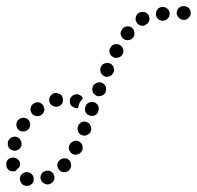

<svg xmlns="http://www.w3.org/2000/svg" viewBox="-26 -583 643 627"><path d="M73 21Q65 26 56 23H55Q46 21 42 12Q37 4 40 -5Q42 -14 51 -18Q59 -23 68 -20Q72 -19 76 -16Q79 -13 82 -9Q82 -8 83 -6Q83 -5 84 -4Q84 0 84 4Q84 5 84 6Q84 7 84 8Q81 17 73 21ZM145 13Q148 10 150 6Q152 2 152 -3Q152 -7 150 -11Q150 -12 149 -13Q149 -14 149 -15Q147 -17 146 -18Q141 -24 135 -25Q128 -27 121 -24Q117 -23 113 -20Q110 -17 108 -12Q106 -8 106 -4Q106 1 108 5Q111 13 120 17Q128 21 137 18Q141 16 145 13ZM205 -36Q207 -41 206 -45Q206 -50 204 -54Q202 -58 199 -61Q192 -67 182 -66Q173 -65 167 -58Q164 -55 162 -50Q161 -46 161 -42Q162 -37 164 -33Q166 -29 169 -26Q176 -20 185 -21Q195 -21 201 -28V-29Q204 -32 205 -36ZM5 -26Q-3 -31 -5 -40V-41Q-7 -50 -3 -58Q2 -66 11 -68Q16 -69 20 -68Q25 -68 28 -66Q32 -63 35 -60Q38 -56 39 -52V-51Q40 -48 39 -44Q39 -40 37 -37Q31 -32 26 -26Q25 -25 25 -25Q24 -24 24 -24Q23 -24 22 -24Q13 -22 5 -26ZM244 -99Q244 -103 243 -108Q242 -112 239 -115Q236 -119 232 -121Q224 -125 215 -122Q206 -119 202 -111H201Q199 -107 199 -102Q198 -98 200 -94Q201 -89 204 -86Q207 -82 211 -80Q219 -76 228 -79Q237 -82 241 -90H242Q244 -94 244 -99ZM2 -102Q-2 -110 0 -119V-120Q3 -129 11 -134Q19 -138 28 -136Q32 -135 36 -132Q39 -129 41 -125Q44 -121 44 -117Q45 -112 44 -108Q42 -100 36 -96Q30 -91 22 -91Q20 -91 18 -91Q18 -91 17 -91Q16 -92 16 -92Q7 -94 2 -102ZM270 -172Q267 -181 258 -184Q249 -188 241 -184Q232 -180 229 -172V-171Q225 -163 229 -154Q232 -145 241 -142Q245 -140 250 -140Q254 -140 258 -142Q262 -144 266 -147Q269 -150 270 -154L271 -155Q274 -164 270 -172ZM28 -171Q30 -162 37 -157Q41 -154 46 -154Q50 -153 54 -154Q59 -155 62 -157Q66 -160 69 -163V-164Q74 -172 72 -181Q70 -190 63 -195Q59 -197 54 -198Q50 -199 46 -198Q41 -197 38 -195Q34 -192 31 -189V-188Q26 -180 28 -171ZM76 -237Q74 -233 74 -229Q73 -224 74 -220Q76 -216 78 -212Q84 -205 93 -204Q103 -203 110 -208V-209Q114 -211 116 -215Q118 -219 119 -224Q119 -228 118 -232Q117 -237 114 -240Q108 -248 99 -249Q90 -250 83 -244H82Q79 -241 76 -237ZM295 -237Q291 -245 282 -249Q273 -252 265 -248Q256 -244 253 -235Q250 -226 253 -217Q257 -209 266 -206Q275 -203 283 -206Q292 -210 295 -219V-220Q298 -228 295 -237ZM217 -232H216Q210 -234 206 -239Q202 -244 202 -251Q202 -254 202 -257Q203 -258 203 -259Q203 -260 203 -261Q207 -269 215 -273Q224 -277 232 -274L233 -273Q237 -272 240 -269Q243 -266 245 -262Q243 -260 241 -257Q235 -251 232 -243V-242Q230 -237 229 -230Q226 -230 223 -230Q220 -230 217 -232ZM144 -275Q140 -272 138 -269Q135 -265 135 -260Q134 -256 135 -252Q137 -243 145 -238Q153 -233 162 -235H163Q172 -237 177 -245Q181 -253 179 -262Q178 -267 176 -270Q173 -274 169 -276Q165 -278 161 -279Q156 -280 152 -279Q147 -278 144 -275ZM319 -301Q315 -309 306 -313Q297 -316 289 -312Q280 -308 277 -300V-299Q274 -291 277 -282Q281 -274 290 -270Q298 -267 307 -271Q316 -274 319 -283V-284Q322 -292 319 -301ZM345 -346Q348 -355 345 -363Q342 -372 333 -376Q325 -379 316 -376Q307 -373 303 -364Q300 -355 303 -347Q306 -338 315 -334Q323 -330 332 -334Q341 -337 344 -346ZM374 -406Q379 -414 376 -423Q373 -432 365 -436Q357 -441 348 -438Q339 -436 335 -428V-427H334Q330 -419 332 -410Q335 -401 343 -397Q351 -392 360 -395Q369 -397 374 -405ZM409 -461Q414 -467 413 -475Q413 -482 409 -488Q407 -490 405 -492Q405 -492 405 -492Q405 -493 404 -493Q397 -498 388 -497Q378 -495 373 -488V-487Q367 -480 368 -471Q370 -462 377 -456Q385 -451 394 -452Q403 -453 409 -461ZM461 -515Q464 -523 460 -532Q456 -540 447 -543Q438 -546 430 -542H429Q421 -538 418 -529Q415 -520 419 -512Q423 -503 432 -500Q441 -497 449 -501V-502Q458 -506 461 -515ZM523 -524Q529 -531 528 -540Q527 -550 520 -555Q513 -561 504 -560H503Q499 -560 495 -558Q491 -556 488 -552Q485 -549 484 -544Q483 -540 483 -536Q484 -526 491 -520Q498 -515 508 -515V-516Q517 -516 523 -524ZM590 -525Q597 -532 597 -541Q597 -550 590 -557Q584 -563 574 -563Q564 -563 558 -557Q551 -550 551 -541Q551 -532 558 -525Q565 -518 574 -518H575Q584 -518 590 -525Z"/></svg>

Font: FRB American Cursive Guidelines Dotted Extrabold
Style: Bold Italic
Weight: 800
Italic angle: -25°
Version: Version 2.0;Modular Font Editor K font №1